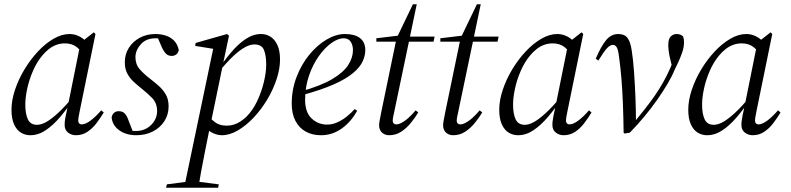

<svg xmlns="http://www.w3.org/2000/svg" viewBox="-20 -624 3720 903"><path d="M122 12Q98 12 78 -0.5Q58 -13 46 -39.5Q34 -66 34 -108Q34 -152 50.5 -201.5Q67 -251 95 -297.5Q123 -344 158 -381.5Q193 -419 231.5 -441.5Q270 -464 307 -464Q325 -464 342.5 -457.5Q360 -451 375.5 -438Q391 -425 402 -407L376 -368Q363 -385 341 -402.5Q319 -420 285 -420Q264 -420 245 -413Q226 -406 209.5 -393Q193 -380 179 -363Q153 -332 135 -290.5Q117 -249 108 -207Q99 -165 99 -132Q99 -89 111 -63Q123 -37 154 -37Q174 -37 198 -50.5Q222 -64 253.5 -93Q285 -122 324 -169L332 -164H330Q298 -115 264 -75Q230 -35 195 -11.5Q160 12 122 12ZM337 12Q316 12 300 -0.5Q284 -13 284 -36Q284 -42 284.5 -50Q285 -58 288.5 -76.5Q292 -95 300 -130L301 -135L359 -423L364 -427L421 -472L429 -464L355 -102Q352 -86 350 -76Q348 -66 348 -55Q348 -48 352.5 -43.5Q357 -39 364 -39Q382 -39 406 -57Q430 -75 456 -105L468 -95Q453 -70 434 -45Q415 -20 391 -4Q367 12 337 12Z M620 12Q590 12 565 2Q540 -8 524 -26.5Q508 -45 505 -71Q507 -85 516 -93Q525 -101 538 -101Q557 -101 567 -90Q577 -79 582 -64L606 -2L559 -16Q574 -12 586.5 -10Q599 -8 620 -8Q649 -8 671 -21Q693 -34 706 -55.5Q719 -77 719 -101Q719 -139 695.5 -163Q672 -187 644 -209Q625 -224 607 -241Q589 -258 578 -279.5Q567 -301 567 -331Q567 -369 586 -399Q605 -429 637.5 -446.5Q670 -464 711 -464Q737 -464 760 -456.5Q783 -449 799 -432.5Q815 -416 821 -388Q818 -375 809 -368Q800 -361 788 -361Q771 -361 760.5 -371.5Q750 -382 741 -402L720 -451L753 -439Q745 -441 735.5 -442.5Q726 -444 712 -444Q667 -444 642 -415.5Q617 -387 617 -355Q617 -321 637.5 -298Q658 -275 684 -255Q705 -239 725.5 -221Q746 -203 759.5 -180Q773 -157 773 -124Q773 -85 753 -54Q733 -23 698.5 -5.5Q664 12 620 12Z M761 259 765 243 865 230H907L1009 243L1006 259ZM846 259 984 -401 998 -392 898 -408 900 -422 1048 -464 1057 -456 1029 -324 1027 -314 970 -38 966 -21Q954 40 943.5 91.5Q933 143 925.5 185Q918 227 913 259ZM1023 12Q998 12 972 -3Q946 -18 929 -45L954 -84Q968 -67 990 -50Q1012 -33 1046 -33Q1064 -33 1080 -38Q1096 -43 1110.5 -52.5Q1125 -62 1138 -74Q1169 -105 1189.5 -148.5Q1210 -192 1221 -238Q1232 -284 1232 -320Q1232 -363 1221.5 -389Q1211 -415 1176 -415Q1157 -415 1132.5 -402Q1108 -389 1077 -360Q1046 -331 1007 -283L996 -288H1000Q1033 -337 1066.5 -377Q1100 -417 1135.5 -440.5Q1171 -464 1208 -464Q1232 -464 1252 -451.5Q1272 -439 1284.5 -412.5Q1297 -386 1297 -344Q1297 -300 1280.5 -250.5Q1264 -201 1236 -154.5Q1208 -108 1172.5 -70.5Q1137 -33 1098.5 -10.5Q1060 12 1023 12Z M1489 12Q1449 12 1418 -5Q1387 -22 1369.5 -55.5Q1352 -89 1352 -137Q1352 -203 1375 -262.5Q1398 -322 1435 -367Q1472 -412 1516 -438Q1560 -464 1603 -464Q1648 -464 1673 -445Q1698 -426 1698 -388Q1698 -362 1685.5 -335Q1673 -308 1640.5 -280.5Q1608 -253 1549.5 -227Q1491 -201 1399 -176L1395 -194Q1488 -220 1541.5 -251.5Q1595 -283 1617.5 -318Q1640 -353 1640 -388Q1640 -411 1629.5 -427.5Q1619 -444 1596 -444Q1570 -444 1538.5 -421.5Q1507 -399 1479 -359.5Q1451 -320 1433 -267.5Q1415 -215 1415 -154Q1415 -96 1445.5 -67Q1476 -38 1519 -38Q1544 -38 1568.5 -49.5Q1593 -61 1613.5 -78Q1634 -95 1648 -111L1660 -103Q1646 -78 1628 -57Q1610 -36 1588.5 -20.5Q1567 -5 1542.5 3.5Q1518 12 1489 12Z M1750 -428V-444L1866 -458V-452H2024L2019 -428H1861H1858ZM1810 12Q1790 12 1776.5 -0.5Q1763 -13 1763 -35Q1763 -44 1765.5 -57Q1768 -70 1773 -96L1845 -444L1922 -604H1940L1835 -102Q1832 -86 1829.5 -76Q1827 -66 1827 -55Q1827 -48 1831.5 -43.5Q1836 -39 1843 -39Q1855 -39 1870 -47Q1885 -55 1901.5 -70Q1918 -85 1935 -105L1947 -95Q1932 -70 1911.5 -45Q1891 -20 1866 -4Q1841 12 1810 12Z M2051 -428V-444L2167 -458V-452H2325L2320 -428H2162H2159ZM2111 12Q2091 12 2077.5 -0.5Q2064 -13 2064 -35Q2064 -44 2066.5 -57Q2069 -70 2074 -96L2146 -444L2223 -604H2241L2136 -102Q2133 -86 2130.5 -76Q2128 -66 2128 -55Q2128 -48 2132.5 -43.5Q2137 -39 2144 -39Q2156 -39 2171 -47Q2186 -55 2202.5 -70Q2219 -85 2236 -105L2248 -95Q2233 -70 2212.5 -45Q2192 -20 2167 -4Q2142 12 2111 12Z M2416 12Q2392 12 2372 -0.5Q2352 -13 2340 -39.5Q2328 -66 2328 -108Q2328 -152 2344.5 -201.5Q2361 -251 2389 -297.5Q2417 -344 2452 -381.5Q2487 -419 2525.5 -441.5Q2564 -464 2601 -464Q2619 -464 2636.5 -457.5Q2654 -451 2669.5 -438Q2685 -425 2696 -407L2670 -368Q2657 -385 2635 -402.5Q2613 -420 2579 -420Q2558 -420 2539 -413Q2520 -406 2503.5 -393Q2487 -380 2473 -363Q2447 -332 2429 -290.5Q2411 -249 2402 -207Q2393 -165 2393 -132Q2393 -89 2405 -63Q2417 -37 2448 -37Q2468 -37 2492 -50.5Q2516 -64 2547.5 -93Q2579 -122 2618 -169L2626 -164H2624Q2592 -115 2558 -75Q2524 -35 2489 -11.5Q2454 12 2416 12ZM2631 12Q2610 12 2594 -0.5Q2578 -13 2578 -36Q2578 -42 2578.5 -50Q2579 -58 2582.5 -76.5Q2586 -95 2594 -130L2595 -135L2653 -423L2658 -427L2715 -472L2723 -464L2649 -102Q2646 -86 2644 -76Q2642 -66 2642 -55Q2642 -48 2646.5 -43.5Q2651 -39 2658 -39Q2676 -39 2700 -57Q2724 -75 2750 -105L2762 -95Q2747 -70 2728 -45Q2709 -20 2685 -4Q2661 12 2631 12Z M2913 0Q2912 -76 2909.5 -138.5Q2907 -201 2902.5 -255.5Q2898 -310 2891 -360Q2887 -392 2880 -402.5Q2873 -413 2863 -413Q2850 -413 2835.5 -398Q2821 -383 2794 -339L2782 -348Q2806 -405 2830 -434.5Q2854 -464 2888 -464Q2917 -464 2931 -446Q2945 -428 2951 -387Q2958 -343 2962 -285.5Q2966 -228 2968.5 -167Q2971 -106 2971 -48H2962L2966 -53Q2990 -82 3014 -112.5Q3038 -143 3059.5 -174Q3081 -205 3099 -237Q3117 -269 3131 -301Q3136 -312 3140 -322Q3144 -332 3147 -342L3144 -298L3135 -334Q3127 -366 3125 -383.5Q3123 -401 3123 -412Q3123 -442 3135 -453Q3147 -464 3162 -464Q3173 -464 3181 -460.5Q3189 -457 3193 -452Q3195 -446 3196 -439.5Q3197 -433 3197 -425Q3197 -402 3188.5 -377.5Q3180 -353 3170 -331.5Q3160 -310 3153 -296Q3140 -264 3118.5 -228Q3097 -192 3070 -153.5Q3043 -115 3010.5 -76Q2978 -37 2942 0L2917 4Z M3305 12Q3281 12 3261 -0.5Q3241 -13 3229 -39.5Q3217 -66 3217 -108Q3217 -152 3233.5 -201.5Q3250 -251 3278 -297.5Q3306 -344 3341 -381.5Q3376 -419 3414.5 -441.5Q3453 -464 3490 -464Q3508 -464 3525.5 -457.5Q3543 -451 3558.5 -438Q3574 -425 3585 -407L3559 -368Q3546 -385 3524 -402.5Q3502 -420 3468 -420Q3447 -420 3428 -413Q3409 -406 3392.5 -393Q3376 -380 3362 -363Q3336 -332 3318 -290.5Q3300 -249 3291 -207Q3282 -165 3282 -132Q3282 -89 3294 -63Q3306 -37 3337 -37Q3357 -37 3381 -50.5Q3405 -64 3436.5 -93Q3468 -122 3507 -169L3515 -164H3513Q3481 -115 3447 -75Q3413 -35 3378 -11.5Q3343 12 3305 12ZM3520 12Q3499 12 3483 -0.5Q3467 -13 3467 -36Q3467 -42 3467.5 -50Q3468 -58 3471.5 -76.5Q3475 -95 3483 -130L3484 -135L3542 -423L3547 -427L3604 -472L3612 -464L3538 -102Q3535 -86 3533 -76Q3531 -66 3531 -55Q3531 -48 3535.5 -43.5Q3540 -39 3547 -39Q3565 -39 3589 -57Q3613 -75 3639 -105L3651 -95Q3636 -70 3617 -45Q3598 -20 3574 -4Q3550 12 3520 12Z"/></svg>

Font: Source Serif 4 60pt
Style: Italic
Weight: 400
Italic angle: -12°
Version: Version 4.004;hotconv 1.0.116;makeotfexe 2.5.65601